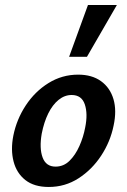

<svg xmlns="http://www.w3.org/2000/svg" viewBox="-20 -731 505 764"><path d="M174 13Q116 13 81 -14.5Q46 -42 34 -88.5Q22 -135 33 -191Q46 -256 82.5 -311.5Q119 -367 173 -400.5Q227 -434 291 -434Q346 -434 382 -408Q418 -382 431.5 -336.5Q445 -291 432 -231Q419 -167 382.5 -111.5Q346 -56 292.5 -21.5Q239 13 174 13ZM201 -68Q233 -68 256.5 -91Q280 -114 296 -150Q312 -186 319 -224Q330 -278 317.5 -315.5Q305 -353 265 -353Q237 -353 213 -333.5Q189 -314 172 -279.5Q155 -245 146 -199Q136 -141 149.5 -104.5Q163 -68 201 -68ZM255 -505 330 -711H445L326 -505Z"/></svg>

Font: Ysabeau Infant
Style: Bold Italic
Weight: 700
Italic angle: -12°
Designer: Christian Thalmann (Catharsis Fonts)
Version: Version 2.001;gftools[0.9.30]; featfreeze: ss01,ss02,lnum